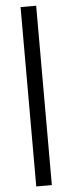

<svg xmlns="http://www.w3.org/2000/svg" viewBox="-61 -752 371 981"><g transform="rotate(-5 124.0 -261.0)"><path d="M164 199H84V-721H164Z"/></g></svg>

Font: Chivo
Style: Regular
Weight: 400
Designer: Hector Gatti
Foundry: Omnibus-Type
Version: Version 1.006; ttfautohint (v1.4.1)